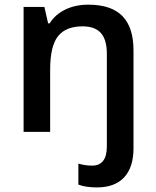

<svg xmlns="http://www.w3.org/2000/svg" viewBox="-20 -570 675 830"><path d="M398.9 240.2Q350.6 240.2 318.8 228V137.2Q347.7 146 377.9 146Q441.9 146 441.9 63V-337.9Q441.9 -397.9 416.3 -427Q390.6 -456.1 336.9 -456.1Q264.2 -456.1 230.5 -413.1Q196.8 -370.1 196.8 -269V0H82V-540H171.9L188 -469.2H194.8Q218.8 -507.8 262.5 -528.8Q306.2 -549.8 361.8 -549.8Q460.9 -549.8 509 -500.7Q557.1 -451.7 557.1 -352.1V70.8Q557.1 153.3 516.6 196.8Q476.1 240.2 398.9 240.2Z"/></svg>

Font: Open Sans
Style: SemiBold
Weight: 600
Foundry: Ascender Corporation
Version: Version 1.10